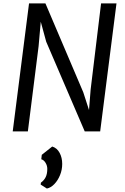

<svg xmlns="http://www.w3.org/2000/svg" viewBox="-20 -767 729 1121"><path d="M142.7 0H54.3L149.5 -747H245.3L466.2 -228.2L499.7 -124.5L509.2 -244.4L570.1 -747H660.1L564.9 0H474.6L249.8 -523.3L218 -640L205.4 -497.5ZM253.8 333.8 217.4 310.7 218.9 299.4Q237.7 285.7 246.9 266.7Q256.1 247.7 256.1 218.9Q256.1 200.1 245.9 183.5Q235.8 166.8 221.1 162.9L223.9 137L284.9 88.5Q312.8 96.9 328 125.3Q343.2 153.6 343.2 190Q343.2 224.5 330.5 255.5Q317.8 286.5 297.4 307.7Q277 328.9 253.8 333.8Z"/></svg>

Font: Merriweather Sans Variable Regular
Style: Italic
Weight: 300
Italic angle: -8°
Designer: Eben Sorkin
Foundry: Eben Sorkin
Version: Version 2.001